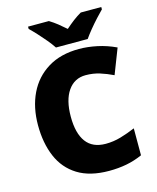

<svg xmlns="http://www.w3.org/2000/svg" viewBox="-135 -1020 918 1122"><g transform="rotate(-15 324.5 -458.5)"><path d="M395 -566Q327 -566 288 -510Q249 -454 249 -354Q249 -253 288 -200.5Q327 -148 406 -148Q453 -148 497.5 -161Q542 -174 587 -193V-30Q540 -9 490.5 0.5Q441 10 385 10Q269 10 195 -36Q121 -82 86 -164.5Q51 -247 51 -355Q51 -463 91 -546Q131 -629 208.5 -676.5Q286 -724 397 -724Q449 -724 506 -712Q563 -700 618 -674L559 -522Q520 -541 480 -553.5Q440 -566 395 -566ZM270 -767Q255 -790 232.5 -817Q210 -844 186.5 -869.5Q163 -895 144 -913V-927H270Q296 -911 317.5 -894Q339 -877 365 -854Q391 -877 414 -894.5Q437 -912 463 -927H587V-913Q570 -896 546.5 -870.5Q523 -845 500.5 -817.5Q478 -790 462 -767Z"/></g></svg>

Font: Noto Sans Oriya Blk
Style: Regular
Weight: 900
Designer: Amélie Bonet and Sol Matas
Foundry: Google LLC
Version: Version 2.006; ttfautohint (v1.8.4.7-5d5b)